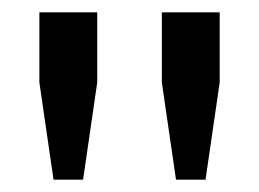

<svg xmlns="http://www.w3.org/2000/svg" viewBox="-20 -749 421 312"><path d="M67 -457 44 -615V-729H138V-615L115 -457ZM266 -457 243 -615V-729H337V-615L314 -457Z"/></svg>

Font: Mona Sans SemiExpanded Medium
Style: Regular
Weight: 500
Width: 6
Designer: Deni Anggara
Foundry: GitHub
Version: Version 2.000